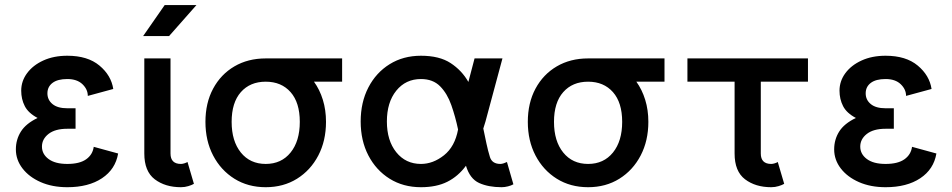

<svg xmlns="http://www.w3.org/2000/svg" viewBox="-20 -743 3834 773"><path d="M251 -307.1H284.2V-224.6H251Q202.1 -224.6 175.5 -203.9Q148.9 -183.1 148.9 -152.8Q148.9 -122.6 175.5 -102.8Q202.1 -83 251 -83Q300.3 -83 326.7 -101.6Q353 -120.1 357.4 -151.9L455.6 -125Q444.8 -61.5 390.6 -25.4Q336.4 10.7 251 10.7Q190.4 10.7 143.8 -9.8Q97.2 -30.3 70.6 -64.9Q43.9 -99.6 43.9 -141.6Q43.9 -181.2 64.2 -213.4Q84.5 -245.6 131.3 -268.1Q94.2 -287.6 79.8 -315.7Q65.4 -343.8 65.4 -377.9Q65.4 -416.5 89.1 -448.5Q112.8 -480.5 154.5 -499.5Q196.3 -518.6 251 -518.6Q333 -518.6 380.4 -479Q427.7 -439.5 436 -384.8L333.5 -356.9Q333.5 -383.3 311.8 -404.1Q290 -424.8 251 -424.8Q211.9 -424.8 191.4 -409.2Q170.9 -393.6 170.9 -367.2Q170.9 -340.8 191.4 -324Q211.9 -307.1 251 -307.1Z M734.9 -90.8 760.7 -2.9Q752.4 2 738.3 6.3Q724.1 10.7 708.5 10.7Q645 10.7 603 -21.2Q561 -53.2 561 -125V-507.8H666.5V-125Q666.5 -83 708.5 -83Q714.4 -83 722.2 -85.4Q730 -87.9 734.9 -90.8ZM660.6 -597.7H556.2L643.1 -722.7H771Z M807.1 -252.4Q807.1 -328.6 838.1 -386.2Q869.1 -443.8 923.8 -475.8Q978.5 -507.8 1049.8 -507.8H1357.4V-414.1H1244.1Q1267.1 -382.3 1279.8 -341.3Q1292.5 -300.3 1292.5 -252.4Q1292.5 -176.3 1261.5 -116.9Q1230.5 -57.6 1175.8 -23.4Q1121.1 10.7 1049.8 10.7Q978.5 10.7 923.8 -23.4Q869.1 -57.6 838.1 -116.9Q807.1 -176.3 807.1 -252.4ZM912.6 -252.4Q912.6 -174.8 949.7 -128.9Q986.8 -83 1049.8 -83Q1112.8 -83 1149.9 -128.9Q1187 -174.8 1187 -252.4Q1187 -330.1 1149.9 -372.1Q1112.8 -414.1 1049.8 -414.1Q986.8 -414.1 949.7 -372.1Q912.6 -330.1 912.6 -252.4Z M2046.9 -1Q2038.6 3.9 2025.1 7.3Q2011.7 10.7 1999.5 10.7Q1946.3 10.7 1908.9 -6.3Q1871.6 -23.4 1856 -75.7Q1824.7 -33.2 1781 -11.2Q1737.3 10.7 1674.8 10.7Q1603.5 10.7 1548.8 -23.4Q1494.1 -57.6 1463.1 -117.2Q1432.1 -176.8 1432.1 -253.9Q1432.1 -331.1 1463.1 -390.9Q1494.1 -450.7 1548.8 -484.6Q1603.5 -518.6 1674.8 -518.6Q1749 -518.6 1794.2 -489Q1839.4 -459.5 1865.7 -413.1L1890.6 -507.8H2002.9L1934.6 -253.9Q1930.2 -238.8 1925.8 -225.6Q1932.1 -194.3 1938.5 -165Q1944.8 -135.7 1952.6 -110.4Q1961.4 -83 1994.6 -83Q2000.5 -83 2008.5 -85.7Q2016.6 -88.4 2021 -90.8ZM1674.8 -424.8Q1613.3 -424.8 1575.4 -377.9Q1537.6 -331.1 1537.6 -253.9Q1537.6 -177.2 1575.4 -130.1Q1613.3 -83 1674.8 -83Q1723.6 -83 1767.6 -117.9Q1811.5 -152.8 1824.2 -221.7Q1813.5 -272.9 1797.1 -319.6Q1780.8 -366.2 1752 -395.5Q1723.1 -424.8 1674.8 -424.8Z M2105 -252.4Q2105 -328.6 2136 -386.2Q2167 -443.8 2221.7 -475.8Q2276.4 -507.8 2347.7 -507.8H2655.3V-414.1H2542Q2564.9 -382.3 2577.6 -341.3Q2590.3 -300.3 2590.3 -252.4Q2590.3 -176.3 2559.3 -116.9Q2528.3 -57.6 2473.6 -23.4Q2418.9 10.7 2347.7 10.7Q2276.4 10.7 2221.7 -23.4Q2167 -57.6 2136 -116.9Q2105 -176.3 2105 -252.4ZM2210.4 -252.4Q2210.4 -174.8 2247.6 -128.9Q2284.7 -83 2347.7 -83Q2410.6 -83 2447.8 -128.9Q2484.9 -174.8 2484.9 -252.4Q2484.9 -330.1 2447.8 -372.1Q2410.6 -414.1 2347.7 -414.1Q2284.7 -414.1 2247.6 -372.1Q2210.4 -330.1 2210.4 -252.4Z M3111.3 -90.8 3137.2 -2.9Q3128.9 2 3114.7 6.3Q3100.6 10.7 3085 10.7Q3021.5 10.7 2979.5 -21.2Q2937.5 -53.2 2937.5 -125V-414.1H2747.6V-507.8H3232.9V-414.1H3043V-125Q3043 -83 3085 -83Q3090.8 -83 3098.9 -85.4Q3106.9 -87.9 3111.3 -90.8Z M3545.4 -307.1H3578.6V-224.6H3545.4Q3496.6 -224.6 3470 -203.9Q3443.4 -183.1 3443.4 -152.8Q3443.4 -122.6 3470 -102.8Q3496.6 -83 3545.4 -83Q3594.7 -83 3621.1 -101.6Q3647.5 -120.1 3651.9 -151.9L3750 -125Q3739.3 -61.5 3685.1 -25.4Q3630.9 10.7 3545.4 10.7Q3484.9 10.7 3438.2 -9.8Q3391.6 -30.3 3365 -64.9Q3338.4 -99.6 3338.4 -141.6Q3338.4 -181.2 3358.6 -213.4Q3378.9 -245.6 3425.8 -268.1Q3388.7 -287.6 3374.3 -315.7Q3359.9 -343.8 3359.9 -377.9Q3359.9 -416.5 3383.5 -448.5Q3407.2 -480.5 3449 -499.5Q3490.7 -518.6 3545.4 -518.6Q3627.4 -518.6 3674.8 -479Q3722.2 -439.5 3730.5 -384.8L3627.9 -356.9Q3627.9 -383.3 3606.2 -404.1Q3584.5 -424.8 3545.4 -424.8Q3506.3 -424.8 3485.8 -409.2Q3465.3 -393.6 3465.3 -367.2Q3465.3 -340.8 3485.8 -324Q3506.3 -307.1 3545.4 -307.1Z"/></svg>

Font: Giphurs Medium
Style: Regular
Weight: 500
Version: Version 0.920; ttfautohint (v1.8.4.7-5d5b)